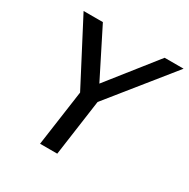

<svg xmlns="http://www.w3.org/2000/svg" viewBox="-168 -902 1034 1053"><g transform="rotate(30 349.0 -375.0)"><path d="M380.9 -356 331.1 0H222.2L272 -353L64.9 -750H187L338.9 -448.2L578.1 -750H698.2Z"/></g></svg>

Font: Oakes Grotesk
Style: Medium Italic
Weight: 500
Designer: Samuel Oakes
Foundry: Samuel Oakes
Version: Version 1.0 | wf-rip DC20170320